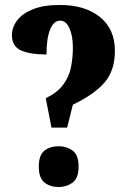

<svg xmlns="http://www.w3.org/2000/svg" viewBox="-20 -744 520 772"><path d="M164 -349Q211 -372 234.5 -404Q258 -436 265.5 -474Q273 -512 273 -552Q273 -599 259.5 -630Q246 -661 222 -661Q196 -661 181.5 -625.5Q167 -590 167 -525Q100 -525 64 -541.5Q28 -558 28 -603Q28 -634 48.5 -661.5Q69 -689 111.5 -706.5Q154 -724 221 -724Q322 -724 382 -675.5Q442 -627 442 -540Q442 -461 401 -413Q360 -365 273 -323L250 -231H187ZM216 8Q182 8 159 -10Q136 -28 136 -74Q136 -121 159 -138.5Q182 -156 216 -156Q248 -156 272 -138.5Q296 -121 296 -74Q296 -28 272 -10Q248 8 216 8Z"/></svg>

Font: Noto Serif ExtraCondensed Black
Style: Regular
Weight: 900
Width: 2
Designer: Monotype Design Team
Foundry: Monotype Imaging Inc.
Version: Version 2.015; ttfautohint (v1.8.4.7-5d5b)